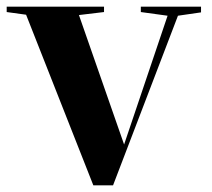

<svg xmlns="http://www.w3.org/2000/svg" viewBox="-21 -559 634 574"><path d="M580 -539V-522L511 -512L317 -5H258L57 -515L-1 -523V-539H290V-523L215 -514L350 -127L480 -512L400 -523V-539Z"/></svg>

Font: XinYuGongZhangJiaSongA
Style: Regular
Weight: 900
Designer: XinYuGong
Foundry: Adobe Systems Incorporated
Version: Version 1.00